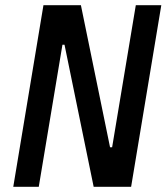

<svg xmlns="http://www.w3.org/2000/svg" viewBox="-20 -718 640 738"><path d="M228 -546H220L129 0H31L147 -698H291L403 -152H411L502 -698H600L484 0H340Z"/></svg>

Font: IBM Plex Mono Medm
Style: Italic
Weight: 500
Italic angle: -9°
Monospace: yes
Designer: Mike Abbink, Paul van der Laan, Pieter van Rosmalen
Foundry: Bold Monday
Version: Version 2.3